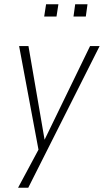

<svg xmlns="http://www.w3.org/2000/svg" viewBox="-20 -704 489 904"><path d="M65 180 168 -12 165 21 70 -487H114L192 -34H184L404 -487H449L113 180ZM326 -626 334 -684H392L384 -626ZM188 -626 197 -684H255L246 -626Z"/></svg>

Font: Nunito Sans 10pt Condensed ExtraLight
Style: Italic
Weight: 250
Width: 3
Italic angle: -9°
Designer: Vernon Adams
Foundry: Vernon Adams
Version: Version 3.101;gftools[0.9.27]